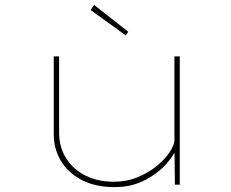

<svg xmlns="http://www.w3.org/2000/svg" viewBox="-20 -756 946 786"><path d="M450 10Q370 10 314 -19.5Q258 -49 229 -98Q200 -147 200 -207V-525H222V-214Q222 -153 251 -107.5Q280 -62 330.5 -37Q381 -12 445 -12Q499 -12 544.5 -31Q590 -50 623.5 -78Q657 -106 675.5 -134.5Q694 -163 694 -182V-525H716V0H696L694 -161L708 -165Q697 -125 660.5 -84.5Q624 -44 570 -17Q516 10 450 10ZM495 -611 351 -715 365 -736 505 -626Z"/></svg>

Font: Lexend Zetta Thin
Style: Regular
Weight: 250
Version: Version 1.007